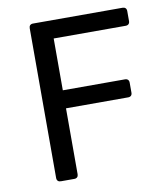

<svg xmlns="http://www.w3.org/2000/svg" viewBox="-74 -686 648 748"><g transform="rotate(-10 250.5 -312.0)"><path d="M90.8 -608.4V-15.6C90.8 -5.9 96.7 0 106.4 0H160.2C169.9 0 175.8 -5.9 175.8 -15.6V-276.4H421.9C431.6 -276.4 437.5 -282.2 437.5 -292V-332C437.5 -341.8 431.6 -347.7 421.9 -347.7H175.8V-552.7H460.9C470.7 -552.7 476.6 -558.6 476.6 -568.4V-608.4C476.6 -618.2 470.7 -624 460.9 -624H106.4C96.7 -624 90.8 -618.2 90.8 -608.4Z"/></g></svg>

Font: Ed Sans Neue
Style: Regular
Weight: 400
Designer: Stephen Hutchings
Version: Version 1.004;PS 001.004;hotconv 1.0.88;makeotf.lib2.5.64775